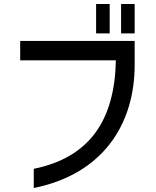

<svg xmlns="http://www.w3.org/2000/svg" viewBox="-20 -900 783 961"><path d="M560 -598C554 -297 428 -112 149 -55V41C497 -29 654 -280 654 -575V-695H81V-598ZM461 -733H529V-880H461ZM586 -733H654V-880H586Z"/></svg>

Font: コーポレート・ロゴ ver3 Medium
Style: Regular
Weight: 500
Designer: [KANA_main] LOGOTYPE.JP [Source Han Sans] Ryoko NISHIZUKA 西塚涼子 (kana, bopomofo & ideographs); Paul D. Hunt (Latin, Greek
Version: Version 12.001;FEAKit 1.0